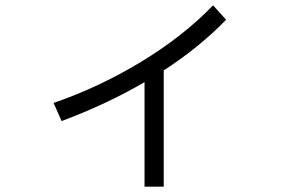

<svg xmlns="http://www.w3.org/2000/svg" viewBox="-20 -645 1096 720"><path d="M828 -571Q727 -467 594 -381V55H522V-337Q382 -255 211 -191L181 -259Q350 -317 508 -412.5Q666 -508 779 -625Z"/></svg>

Font: PlemolJP
Style: Regular
Weight: 400
Monospace: yes
Version: v2.0.4; ttfautohint (v1.8.4.7-5d5b-dirty) -l 6 -r 45 -G 200 